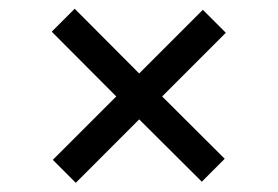

<svg xmlns="http://www.w3.org/2000/svg" viewBox="-20 -570 626 433"><path d="M148.4 -550.3 293.9 -404.3 437.5 -547.9 489.3 -496.1 345.7 -352.5 486.8 -211.9 435.1 -160.2 293.9 -300.8 150.9 -157.7 99.1 -209.5 242.2 -352.5 96.7 -498.5Z"/></svg>

Font: Andika Cyr
Style: Regular
Weight: 400
Designer: Victor Gaultney, Annie Olsen, Julie Remington, Don Collingsworth, Eric Hays, Becca Hirsbrunner
Foundry: SIL International
Version: Version 5.000